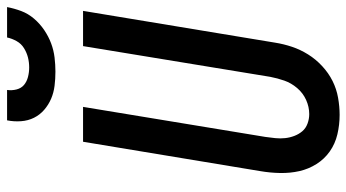

<svg xmlns="http://www.w3.org/2000/svg" viewBox="-244 -752 1003 556"><g transform="rotate(-90 258.0 -473.5)"><path d="M204 8Q175 8 147.5 1.5Q120 -5 98 -20.5Q76 -36 61.5 -59Q47 -82 41 -108.5Q35 -135 35.5 -164Q36 -193 41 -222L126 -735H227L140 -207Q138 -193 136.5 -178.5Q135 -164 136.5 -150Q138 -136 143 -123Q148 -110 156.5 -100Q165 -90 178.5 -85Q192 -80 206 -80Q227 -80 247 -89Q267 -98 281.5 -115Q296 -132 303 -152Q310 -172 314 -193L403 -735H505L413 -179Q409 -154 401 -130Q393 -106 379 -83.5Q365 -61 345 -42.5Q325 -24 302 -12.5Q279 -1 253.5 3.5Q228 8 204 8ZM329 -815Q308 -815 288 -817.5Q268 -820 250.5 -827.5Q233 -835 218.5 -847.5Q204 -860 195.5 -877Q187 -894 185.5 -914.5Q184 -935 188 -955H276Q274 -941 277.5 -927.5Q281 -914 290.5 -906Q300 -898 313.5 -894.5Q327 -891 341 -891Q356 -891 370 -894.5Q384 -898 397 -906Q410 -914 417.5 -927.5Q425 -941 428 -955H516Q512 -934 504.5 -914Q497 -894 482.5 -877Q468 -860 449.5 -847.5Q431 -835 411 -827.5Q391 -820 370 -817.5Q349 -815 329 -815Z"/></g></svg>

Font: Iosevka Curly Semibold Oblique
Style: Regular
Weight: 600
Italic angle: -9°
Monospace: yes
Designer: Belleve Invis
Foundry: Belleve Invis
Version: Version 11.1.0; ttfautohint (v1.8.3)